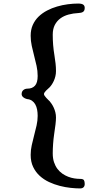

<svg xmlns="http://www.w3.org/2000/svg" viewBox="-20 -867 594 1070"><path d="M100.6 -342.8Q100.6 -356.9 110.1 -365Q119.6 -373 133.3 -373Q159.7 -373 174.8 -389.4Q189.9 -405.8 189.9 -443.8Q189.9 -472.2 183.8 -500Q177.7 -527.8 170.4 -555.4Q163.1 -583 157 -611.1Q150.9 -639.2 150.9 -668Q150.9 -701.7 162.8 -728.3Q174.8 -754.9 195.3 -774.7Q215.8 -794.4 242.4 -808.3Q269 -822.3 298.6 -830.8Q328.1 -839.4 358.2 -843.3Q388.2 -847.2 415.5 -847.2Q435.1 -847.2 443.6 -841.3Q452.1 -835.4 452.1 -823.2Q452.1 -814.5 449.5 -808.8Q446.8 -803.2 441.9 -800.3Q437 -797.4 430.9 -796.1Q424.8 -794.9 417.5 -794.4Q388.2 -793 362.1 -785.9Q335.9 -778.8 316.4 -764.4Q296.9 -750 285.4 -727.8Q273.9 -705.6 273.9 -673.8Q273.9 -645 276.1 -616.9Q278.3 -588.9 283.7 -556.2Q287.1 -534.2 289.6 -513.4Q292 -492.7 292 -471.2Q292 -455.6 288.6 -441.7Q285.2 -427.7 279.8 -416Q274.4 -404.3 268.1 -395Q261.7 -385.7 255.9 -379.9Q252 -376 246.6 -371.3Q241.2 -366.7 236.6 -361.8Q231.9 -356.9 228.5 -352.1Q225.1 -347.2 225.1 -342.8Q225.1 -338.4 229 -332.8Q232.9 -327.1 238.3 -321.3Q243.7 -315.4 249 -310.3Q254.4 -305.2 257.3 -302.2Q262.7 -295.9 268.8 -286.6Q274.9 -277.3 280 -265.9Q285.2 -254.4 288.6 -240.7Q292 -227.1 292 -211.9Q292 -196.3 289.3 -173.6Q286.6 -150.9 281.7 -118.7Q277.8 -92.3 275.9 -64.5Q273.9 -36.6 273.9 -12.2Q273.9 15.6 281 36.9Q288.1 58.1 300 74Q312 89.8 327.4 100.6Q342.8 111.3 359.9 117.9Q377 124.5 394 127.2Q411.1 129.9 426.3 129.9Q443.4 129.9 447.8 137.2Q452.1 144.5 452.1 158.2Q452.1 169.9 445.6 176.5Q439 183.1 426.3 183.1Q402.8 183.1 373.3 179.9Q343.8 176.8 313.2 168.9Q282.7 161.1 253.4 147.5Q224.1 133.8 201.4 113Q178.7 92.3 164.8 63.5Q150.9 34.7 150.9 -3.9Q150.9 -30.8 157 -58.3Q163.1 -85.9 170.4 -113.3Q177.7 -140.6 183.8 -167.7Q189.9 -194.8 189.9 -221.2Q189.9 -239.7 186.8 -256.3Q183.6 -272.9 176.5 -285.4Q169.4 -297.9 158.2 -305.7Q147 -313.5 130.4 -314.9Q117.7 -317.9 109.1 -325.4Q100.6 -333 100.6 -342.8Z"/></svg>

Font: Cardo
Style: Bold
Weight: 700
Designer: David J. Perry
Foundry: David J. Perry
Version: Version 1.0011